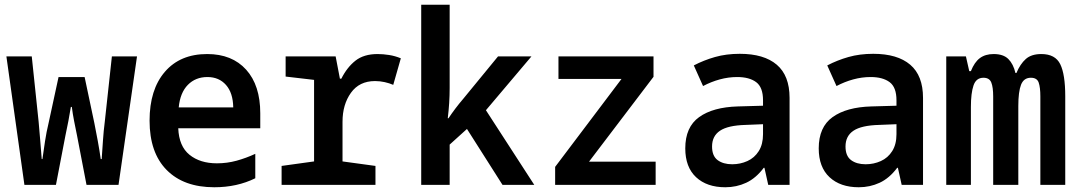

<svg xmlns="http://www.w3.org/2000/svg" viewBox="-20 -780 4544 810"><path d="M83 0 7 -542H114L143 -266Q147 -226 149.5 -190Q152 -154 156 -109H159Q164 -145 170 -184.5Q176 -224 185 -261L227 -455H337L378 -261Q385 -227 392.5 -185.5Q400 -144 405 -109H409Q412 -151 414.5 -189Q417 -227 422 -266L452 -542H558L480 0H345L305 -208Q298 -242 292.5 -270Q287 -298 283 -329H279Q274 -298 268.5 -269.5Q263 -241 256 -208L216 0Z M884 10Q755 10 683 -63Q611 -136 611 -271Q611 -402 675.5 -477Q740 -552 854 -552Q959 -552 1018.5 -486Q1078 -420 1078 -302V-239H732Q735 -163 779.5 -127Q824 -91 895 -91Q938 -91 978 -102Q1018 -113 1057 -131V-28Q980 10 884 10ZM964 -327Q963 -388 933.5 -421.5Q904 -455 855 -455Q805 -455 772.5 -422Q740 -389 734 -327Z M1168 0V-80L1305 -99V-443L1185 -457V-542H1396L1414 -448H1420Q1444 -496 1479.5 -524Q1515 -552 1573 -552Q1596 -552 1621.5 -548Q1647 -544 1671 -534L1639 -422Q1623 -429 1603 -433.5Q1583 -438 1562 -438Q1496 -438 1460.5 -388.5Q1425 -339 1425 -266V-99L1564 -80V0Z M1757 0V-760H1877V-409Q1877 -377 1875 -345.5Q1873 -314 1869 -281H1872Q1886 -302 1901.5 -322.5Q1917 -343 1935 -364L2081 -542H2222L2030 -315L2234 0H2100L1950 -236L1877 -170V0Z M2322 0V-76L2602 -447H2336V-542H2737V-456L2465 -98H2746V0Z M3040 10Q2962 10 2916.5 -32.5Q2871 -75 2871 -154Q2871 -244 2929.5 -286Q2988 -328 3093 -331L3199 -334V-357Q3199 -412 3170 -433.5Q3141 -455 3090 -455Q3053 -455 3016.5 -445Q2980 -435 2946 -417L2907 -504Q2949 -526 2996.5 -539.5Q3044 -553 3101 -553Q3203 -553 3257 -507Q3311 -461 3311 -367V0H3221L3205 -72H3202Q3169 -28 3128 -9Q3087 10 3040 10ZM3069 -87Q3103 -87 3133 -100.5Q3163 -114 3181 -142.5Q3199 -171 3199 -214V-256L3125 -253Q3051 -251 3017.5 -228.5Q2984 -206 2984 -162Q2984 -122 3007.5 -104.5Q3031 -87 3069 -87Z M3603 10Q3525 10 3479.5 -32.5Q3434 -75 3434 -154Q3434 -244 3492.5 -286Q3551 -328 3656 -331L3762 -334V-357Q3762 -412 3733 -433.5Q3704 -455 3653 -455Q3616 -455 3579.5 -445Q3543 -435 3509 -417L3470 -504Q3512 -526 3559.5 -539.5Q3607 -553 3664 -553Q3766 -553 3820 -507Q3874 -461 3874 -367V0H3784L3768 -72H3765Q3732 -28 3691 -9Q3650 10 3603 10ZM3632 -87Q3666 -87 3696 -100.5Q3726 -114 3744 -142.5Q3762 -171 3762 -214V-256L3688 -253Q3614 -251 3580.5 -228.5Q3547 -206 3547 -162Q3547 -122 3570.5 -104.5Q3594 -87 3632 -87Z M3972 0V-542H4055L4069 -480H4076Q4091 -518 4114 -535Q4137 -552 4172 -552Q4213 -552 4234 -531Q4255 -510 4264 -472H4268Q4284 -510 4307.5 -531Q4331 -552 4373 -552Q4432 -552 4453 -509Q4474 -466 4474 -374V0H4369V-373Q4369 -411 4362 -431.5Q4355 -452 4329 -452Q4299 -452 4287.5 -422.5Q4276 -393 4276 -333V0H4170V-373Q4170 -412 4162 -432Q4154 -452 4129 -452Q4098 -452 4087 -419.5Q4076 -387 4076 -329V0Z"/></svg>

Font: Noto Sans Mono SemiCondensed SemiBold
Style: Regular
Weight: 600
Width: 4
Designer: Monotype Design Team
Foundry: Monotype Imaging Inc.
Version: Version 2.014; ttfautohint (v1.8.4.7-5d5b)